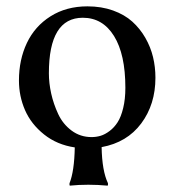

<svg xmlns="http://www.w3.org/2000/svg" viewBox="-20 -460 552 608"><path d="M242.2 -403.8Q134.8 -403.8 134.8 -228Q134.8 -196.8 142.1 -163.8Q149.4 -130.9 164.3 -98.9Q179.2 -66.9 206.8 -46.4Q234.4 -25.9 270 -25.9Q284.7 -25.9 298.6 -30Q312.5 -34.2 327.1 -45.2Q341.8 -56.2 352.5 -73Q363.3 -89.8 370.1 -117.9Q377 -146 377 -182.1Q377 -288.1 341.1 -345.9Q305.2 -403.8 242.2 -403.8ZM40 -205.1Q40 -271 65.2 -324Q90.3 -377 140.1 -408.4Q189.9 -439.9 256.8 -439.9Q301.3 -439.9 337.9 -426.8Q374.5 -413.6 398.9 -391.6Q423.3 -369.6 440.2 -340.3Q457 -311 464.6 -279.3Q472.2 -247.6 472.2 -213.9Q472.2 -129.4 427.2 -69.1Q382.3 -8.8 301.8 5.9Q303.2 81.1 321.8 120.1Q322.3 121.1 322 124Q321.8 127 320.8 127.9Q318.8 127.9 311 127.2Q303.2 126.5 289.6 125.7Q275.9 125 259.8 125Q243.2 125 230 125.7Q216.8 126.5 210 127.2Q203.1 127.9 201.2 127.9Q200.2 127 200 124Q199.7 121.1 200.2 120.1Q215.3 82.5 216.8 6.8Q160.6 -1.5 119.6 -34.2Q78.6 -66.9 59.3 -111.1Q40 -155.3 40 -205.1Z"/></svg>

Font: Common Serif News
Style: Regular
Weight: 450
Designer: Philipp H. Poll, Khaled Hosny
Foundry: Stefan Peev, Context Ltd.
Version: Version 1.026